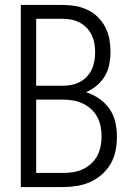

<svg xmlns="http://www.w3.org/2000/svg" viewBox="-20 -755 540 775"><path d="M64 0H235Q263 0 291 -4.5Q319 -9 344.5 -20.5Q370 -32 391.5 -51Q413 -70 427 -94.5Q441 -119 446.5 -147Q452 -175 452 -203Q452 -233 445.5 -262Q439 -291 422 -315.5Q405 -340 380 -357Q355 -374 327 -383Q351 -393 370.5 -409.5Q390 -426 403 -447.5Q416 -469 421 -494.5Q426 -520 426 -545Q426 -571 421.5 -596.5Q417 -622 405.5 -644.5Q394 -667 375.5 -685.5Q357 -704 334 -715Q311 -726 285.5 -730.5Q260 -735 235 -735H64ZM126 -409V-679H235Q252 -679 269.5 -675.5Q287 -672 302.5 -663.5Q318 -655 330.5 -642Q343 -629 350.5 -613Q358 -597 361 -579.5Q364 -562 364 -544Q364 -527 361 -509Q358 -491 350.5 -475Q343 -459 331 -446Q319 -433 303 -424.5Q287 -416 269.5 -412.5Q252 -409 235 -409ZM235 -57H126V-353H235Q255 -353 275 -349.5Q295 -346 313.5 -337.5Q332 -329 347.5 -315Q363 -301 372.5 -283Q382 -265 386 -245Q390 -225 390 -205Q390 -184 386 -164Q382 -144 372.5 -126Q363 -108 347.5 -94Q332 -80 313.5 -71.5Q295 -63 275 -60Q255 -57 235 -57Z"/></svg>

Font: Iosevka SS09 Light
Style: Regular
Weight: 300
Monospace: yes
Designer: Belleve Invis
Foundry: Belleve Invis
Version: Version 5.2.1; ttfautohint (v1.8.3)